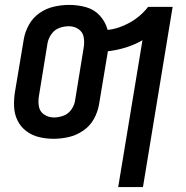

<svg xmlns="http://www.w3.org/2000/svg" viewBox="-20 -558 760 783"><path d="M462 205H563L684 -530H584Q554 -491 509.5 -466Q465 -441 419 -436Q410 -469 387.5 -494Q365 -519 331.5 -528.5Q298 -538 262 -538Q232 -538 200.5 -531Q169 -524 141.5 -505Q114 -486 98 -457Q82 -428 77 -398L41 -183Q36 -152 37.5 -122Q39 -92 51.5 -66.5Q64 -41 87 -23.5Q110 -6 139 1Q168 8 198 8Q229 8 260 1Q291 -6 319 -25Q347 -44 363 -73Q379 -102 384 -133L420 -349Q456 -353 492 -364Q528 -375 561 -394ZM200 -79Q178 -79 160 -91Q142 -103 138.5 -124.5Q135 -146 139 -168L174 -383Q178 -403 190.5 -420Q203 -437 222 -444Q241 -451 261 -451Q283 -451 300.5 -439Q318 -427 321.5 -405.5Q325 -384 321 -362L286 -147Q283 -128 270.5 -110.5Q258 -93 238.5 -86Q219 -79 200 -79Z"/></svg>

Font: Iosevka Sparkle Medium Oblique
Style: Regular
Weight: 500
Italic angle: -9°
Designer: Belleve Invis
Foundry: Belleve Invis
Version: Version 4.5.0; ttfautohint (v1.8.3)